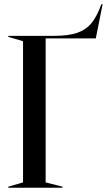

<svg xmlns="http://www.w3.org/2000/svg" viewBox="-20 -880 501 900"><path d="M19 -5 88 -25V-687L19 -707V-712H234Q302 -712 343 -726.5Q384 -741 409.5 -772.5Q435 -804 455 -860H461L429 -700H194V-25L273 -5V0H19Z"/></svg>

Font: Nyght Serif
Style: Regular
Weight: 400
Designer: Maksym Kobuzan
Version: Version 0.410;July 4, 2025;FontCreator 15.0.0.2958 64-bit